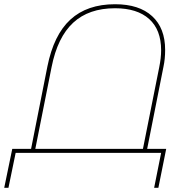

<svg xmlns="http://www.w3.org/2000/svg" viewBox="-60 -723 898 908"><path d="M726 -19 689 165H669L702 0H14L-20 165H-40L-2 -19H87L164 -408Q194 -558 273 -630.5Q352 -703 484 -703Q598 -703 659.5 -646.5Q721 -590 721 -487Q721 -444 713 -407L636 -19ZM616 -19 693 -405Q702 -449 702 -485Q702 -582 645.5 -633Q589 -684 484 -684Q360 -684 286 -615.5Q212 -547 184 -406L107 -19Z"/></svg>

Font: Montserrat Alternates Thin
Style: Italic
Weight: 250
Italic angle: -11.3°
Designer: Julieta Ulanovsky
Foundry: Julieta Ulanovsky
Version: Version 7.200